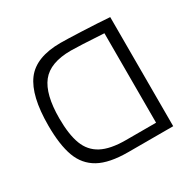

<svg xmlns="http://www.w3.org/2000/svg" viewBox="-119 -636 770 762"><g transform="rotate(-30 266.0 -255.0)"><path d="M40 0ZM468 -500V0H262Q176 0 128 -26.5Q80 -53 60 -107Q40 -161 40 -250Q40 -386 86.5 -448Q133 -510 246 -510Q272 -510 343 -507Q414 -504 468 -500ZM278 -46H416V-456Q299 -463 266 -463Q171 -463 131.5 -413Q92 -363 92 -253Q92 -179 109 -134Q126 -89 166.5 -67.5Q207 -46 278 -46Z"/></g></svg>

Font: Cairo Light
Style: Regular
Weight: 300
Designer: Mohamed Gaber, the designers of Titillium
Foundry: Kief Type Foundry
Version: Version 2.009; ttfautohint (v1.5.33-1714) -l 8 -r 50 -G 200 